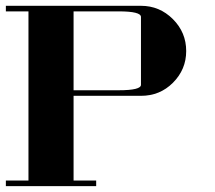

<svg xmlns="http://www.w3.org/2000/svg" viewBox="-20 -635 732 655"><path d="M0 0V-19H77.1V-596.2H0V-615.2H460.9Q524.4 -615.2 569.8 -569.8Q615.2 -524.4 615.2 -460.9Q615.2 -397.9 569.8 -352.5Q525.4 -308.1 460.9 -308.1H231V-19H308.1V0ZM231 -327.1H384.8Q461.9 -327.1 460.9 -346.2V-577.1Q460.9 -596.2 384.8 -596.2H231Z"/></svg>

Font: Hjet
Style: Regular
Weight: 400
Designer: T. Christopher White
Version: Version 1.2